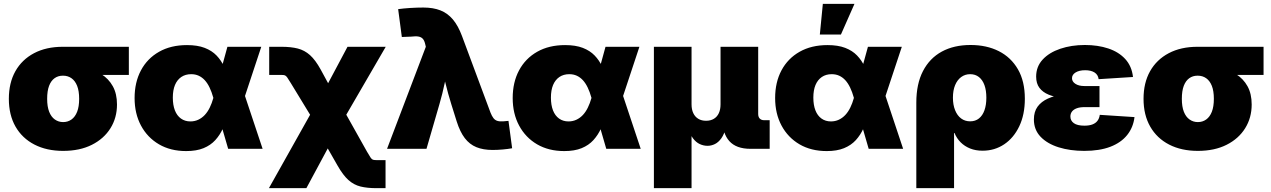

<svg xmlns="http://www.w3.org/2000/svg" viewBox="-20 -772 6592 996"><path d="M307.6 10.7Q222.2 10.7 158.7 -22Q95.2 -54.7 60.5 -115.2Q25.9 -175.8 25.9 -259.3Q25.9 -342.3 59.8 -402.6Q93.8 -462.9 156.7 -496.1Q219.7 -529.3 305.7 -529.3H648.4V-383.3H409.2L305.7 -379.4Q281.2 -379.4 262.9 -366.2Q244.6 -353 234.6 -326.7Q224.6 -300.3 224.6 -259.3Q224.6 -218.8 235.1 -192.1Q245.6 -165.5 264.6 -152.1Q283.7 -138.7 307.6 -138.7Q332 -138.7 350.8 -152.1Q369.6 -165.5 380.1 -192.1Q390.6 -218.8 390.6 -259.3Q390.6 -300.3 380.1 -326.7Q369.6 -353 350.8 -366.2Q332 -379.4 307.6 -379.4V-433.1Q365.2 -433.1 416 -422.4Q466.8 -411.6 505.1 -387.7Q543.5 -363.8 565.2 -324.7Q586.9 -285.6 586.9 -230Q586.9 -161.1 553 -106.7Q519 -52.2 456.5 -20.8Q394 10.7 307.6 10.7Z M945.8 11.7Q864.7 11.7 804.7 -23.4Q744.6 -58.6 711.4 -120.6Q678.2 -182.6 678.2 -263.2Q678.2 -345.2 711.2 -407Q744.1 -468.8 805.2 -503.4Q866.2 -538.1 950.2 -538.1Q1004.4 -538.1 1041.7 -523.7Q1079.1 -509.3 1103.3 -484.1Q1127.4 -459 1142.1 -426.8Q1156.7 -394.5 1165.5 -359.4H1205.6L1248 -282.7L1342.3 0H1163.6L1086.4 -265.6Q1078.1 -295.4 1067.1 -318.1Q1056.2 -340.8 1042.2 -356Q1028.3 -371.1 1010.7 -379.2Q993.2 -387.2 971.7 -387.2Q941.9 -387.2 920.4 -372.6Q898.9 -357.9 887.7 -331.1Q876.5 -304.2 876.5 -265.6Q876.5 -227.1 887.2 -199.5Q897.9 -171.9 918.7 -157Q939.5 -142.1 967.8 -142.1Q989.7 -142.1 1008.5 -150.9Q1027.3 -159.7 1042.2 -175.5Q1057.1 -191.4 1068.1 -213.9Q1079.1 -236.3 1086.4 -262.7L1159.7 -529.3H1335.4L1247.1 -262.7L1203.6 -177.7H1161.6Q1151.4 -139.6 1136.2 -105.7Q1121.1 -71.8 1096.9 -45.2Q1072.8 -18.6 1035.9 -3.4Q999 11.7 945.8 11.7Z M1375 204.1 1641.6 -271H1723.6L1884.3 15.6Q1896.5 36.6 1902.6 45.7Q1908.7 54.7 1915 56.6Q1921.4 58.6 1933.1 58.6H1980V204.1H1933.1Q1885.3 204.1 1850.3 195.6Q1815.4 187 1787.4 161.9Q1759.3 136.7 1731 86.9L1680.2 -2L1569.3 204.1ZM1637.7 -96.2 1489.3 -339.8Q1476.6 -360.8 1470.2 -369.9Q1463.9 -378.9 1458 -381.1Q1452.1 -383.3 1440.4 -383.3H1376.5V-529.3H1440.4Q1489.3 -529.3 1524.7 -520.3Q1560.1 -511.2 1588.1 -486.1Q1616.2 -460.9 1643.1 -412.1L1682.1 -340.3L1782.7 -529.3H1981L1729.5 -96.2Z M1987.8 0 2189 -529.3 2186 -542Q2182.1 -560.1 2174.1 -569.8Q2166 -579.6 2151.4 -582.3Q2136.7 -585 2112.8 -582L2064.5 -580.1L2045.4 -724.6Q2073.7 -728.5 2108.4 -730.7Q2143.1 -732.9 2176.3 -732.9Q2227.1 -732.9 2264.4 -718.3Q2301.8 -703.6 2329.1 -671.4Q2356.4 -639.2 2376.5 -585.4L2524.4 -188Q2531.7 -169.4 2540 -158.9Q2548.3 -148.4 2560.5 -144.8Q2572.8 -141.1 2591.3 -142.6L2617.7 -145L2636.7 -2.9Q2615.2 1 2588.4 3.4Q2561.5 5.9 2535.2 5.9Q2486.8 5.9 2451.4 -8.5Q2416 -22.9 2391.1 -55.4Q2366.2 -87.9 2349.1 -142.1L2320.8 -232.4Q2304.2 -285.6 2290.8 -340.6Q2277.3 -395.5 2264.6 -455.1H2311.5Q2298.3 -395.5 2286.9 -340.8Q2275.4 -286.1 2259.8 -232.4L2192.4 0Z M2907.2 11.7Q2826.2 11.7 2766.1 -23.4Q2706.1 -58.6 2672.9 -120.6Q2639.6 -182.6 2639.6 -263.2Q2639.6 -345.2 2672.6 -407Q2705.6 -468.8 2766.6 -503.4Q2827.6 -538.1 2911.6 -538.1Q2965.8 -538.1 3003.2 -523.7Q3040.5 -509.3 3064.7 -484.1Q3088.9 -459 3103.5 -426.8Q3118.2 -394.5 3127 -359.4H3167L3209.5 -282.7L3303.7 0H3125L3047.9 -265.6Q3039.6 -295.4 3028.6 -318.1Q3017.6 -340.8 3003.7 -356Q2989.7 -371.1 2972.2 -379.2Q2954.6 -387.2 2933.1 -387.2Q2903.3 -387.2 2881.8 -372.6Q2860.4 -357.9 2849.1 -331.1Q2837.9 -304.2 2837.9 -265.6Q2837.9 -227.1 2848.6 -199.5Q2859.4 -171.9 2880.1 -157Q2900.9 -142.1 2929.2 -142.1Q2951.2 -142.1 2970 -150.9Q2988.8 -159.7 3003.7 -175.5Q3018.6 -191.4 3029.5 -213.9Q3040.5 -236.3 3047.9 -262.7L3121.1 -529.3H3296.9L3208.5 -262.7L3165 -177.7H3123Q3112.8 -139.6 3097.7 -105.7Q3082.5 -71.8 3058.3 -45.2Q3034.2 -18.6 2997.3 -3.4Q2960.4 11.7 2907.2 11.7Z M3372.1 204.1V-529.3H3567.4V-230.5Q3567.4 -204.1 3576.4 -185.1Q3585.4 -166 3602.3 -155.8Q3619.1 -145.5 3642.6 -145.5Q3666.5 -145.5 3683.3 -155.8Q3700.2 -166 3709 -185.1Q3717.8 -204.1 3717.8 -230.5V-529.3H3913.1V-180.7Q3913.1 -165.5 3921.1 -157Q3929.2 -148.4 3944.3 -148.4H3972.7V0H3873Q3799.3 0 3763.4 -40Q3727.5 -80.1 3727.5 -154.3V-203.6H3754.9Q3754.9 -148.9 3746.1 -112.5Q3737.3 -76.2 3722.2 -54.9Q3707 -33.7 3688.5 -24.7Q3669.9 -15.6 3650.4 -15.6Q3629.4 -15.6 3609.9 -24.7Q3590.3 -33.7 3574.5 -54.9Q3558.6 -76.2 3549.3 -112.5Q3540 -148.9 3540 -203.6H3567.4V204.1Z M4268.6 11.7Q4187.5 11.7 4127.4 -23.4Q4067.4 -58.6 4034.2 -120.6Q4001 -182.6 4001 -263.2Q4001 -345.2 4033.9 -407Q4066.9 -468.8 4127.9 -503.4Q4189 -538.1 4272.9 -538.1Q4327.1 -538.1 4364.5 -523.7Q4401.9 -509.3 4426 -484.1Q4450.2 -459 4464.8 -426.8Q4479.5 -394.5 4488.3 -359.4H4528.3L4570.8 -282.7L4665 0H4486.3L4409.2 -265.6Q4400.9 -295.4 4389.9 -318.1Q4378.9 -340.8 4365 -356Q4351.1 -371.1 4333.5 -379.2Q4315.9 -387.2 4294.4 -387.2Q4264.6 -387.2 4243.2 -372.6Q4221.7 -357.9 4210.4 -331.1Q4199.2 -304.2 4199.2 -265.6Q4199.2 -227.1 4210 -199.5Q4220.7 -171.9 4241.5 -157Q4262.2 -142.1 4290.5 -142.1Q4312.5 -142.1 4331.3 -150.9Q4350.1 -159.7 4365 -175.5Q4379.9 -191.4 4390.9 -213.9Q4401.9 -236.3 4409.2 -262.7L4482.4 -529.3H4658.2L4569.8 -262.7L4526.4 -177.7H4484.4Q4474.1 -139.6 4459 -105.7Q4443.8 -71.8 4419.7 -45.2Q4395.5 -18.6 4358.6 -3.4Q4321.8 11.7 4268.6 11.7ZM4232.9 -592.8 4248.5 -752H4412.6L4342.3 -592.8Z M4733.4 204.1V-239.7Q4733.4 -336.9 4768.1 -403.6Q4802.7 -470.2 4865.7 -504.4Q4928.7 -538.6 5014.6 -538.6Q5098.1 -538.6 5161.4 -506.6Q5224.6 -474.6 5260.5 -412.6Q5296.4 -350.6 5296.4 -259.8Q5296.4 -177.7 5267.6 -117.2Q5238.8 -56.6 5189.2 -23.4Q5139.6 9.8 5077.1 9.8Q5041 9.8 5012.5 -1.7Q4983.9 -13.2 4963.4 -33.7Q4942.9 -54.2 4931.6 -82H4929.2V204.1ZM5012.7 -142.6Q5039.6 -142.6 5058.3 -157.5Q5077.1 -172.4 5086.9 -200Q5096.7 -227.5 5096.7 -265.1Q5096.7 -303.2 5086.9 -330.3Q5077.1 -357.4 5058.3 -372.3Q5039.6 -387.2 5012.7 -387.2Q4986.3 -387.2 4966.1 -372.3Q4945.8 -357.4 4934.6 -330.3Q4923.3 -303.2 4923.3 -265.1Q4923.3 -228 4934.6 -200.2Q4945.8 -172.4 4965.8 -157.5Q4985.8 -142.6 5012.7 -142.6Z M5604.5 10.7Q5531.2 10.7 5471.9 -7.8Q5412.6 -26.4 5377.9 -62.7Q5343.3 -99.1 5343.3 -152.3Q5343.3 -192.4 5362.5 -218.8Q5381.8 -245.1 5415.8 -260.5Q5449.7 -275.9 5492.9 -282.5Q5536.1 -289.1 5583.5 -289.1H5683.6V-216.3H5605.5Q5582 -216.3 5565.9 -210.4Q5549.8 -204.6 5541.3 -193.8Q5532.7 -183.1 5532.7 -167.5Q5532.7 -146 5550.5 -133.1Q5568.4 -120.1 5605.5 -120.1Q5630.4 -120.1 5647 -126.5Q5663.6 -132.8 5673.1 -145.3Q5682.6 -157.7 5685.1 -176.3L5865.2 -164.6Q5858.9 -111.3 5827.4 -71.8Q5795.9 -32.2 5740 -10.7Q5684.1 10.7 5604.5 10.7ZM5587.4 -258.3Q5536.6 -258.3 5493.9 -263.2Q5451.2 -268.1 5420.2 -280.8Q5389.2 -293.5 5372.1 -316.2Q5355 -338.9 5355 -374.5Q5355 -426.3 5388.7 -462.9Q5422.4 -499.5 5480 -519Q5537.6 -538.6 5607.9 -538.6Q5675.3 -538.6 5729.5 -520.5Q5783.7 -502.4 5817.4 -465.6Q5851.1 -428.7 5857.4 -372.6L5679.2 -361.3Q5676.3 -384.3 5658 -396Q5639.6 -407.7 5609.4 -407.7Q5578.6 -407.7 5559.8 -396.2Q5541 -384.8 5541 -366.2Q5541 -348.6 5558.6 -337.2Q5576.2 -325.7 5604.5 -325.7H5683.6V-258.3Z M6193.8 10.7Q6108.4 10.7 6044.9 -22Q5981.4 -54.7 5946.8 -115.2Q5912.1 -175.8 5912.1 -259.3Q5912.1 -342.3 5946 -402.6Q5980 -462.9 6043 -496.1Q6106 -529.3 6191.9 -529.3H6534.7V-383.3H6295.4L6191.9 -379.4Q6167.5 -379.4 6149.2 -366.2Q6130.9 -353 6120.8 -326.7Q6110.8 -300.3 6110.8 -259.3Q6110.8 -218.8 6121.3 -192.1Q6131.8 -165.5 6150.9 -152.1Q6169.9 -138.7 6193.8 -138.7Q6218.3 -138.7 6237.1 -152.1Q6255.9 -165.5 6266.4 -192.1Q6276.9 -218.8 6276.9 -259.3Q6276.9 -300.3 6266.4 -326.7Q6255.9 -353 6237.1 -366.2Q6218.3 -379.4 6193.8 -379.4V-433.1Q6251.5 -433.1 6302.2 -422.4Q6353 -411.6 6391.4 -387.7Q6429.7 -363.8 6451.4 -324.7Q6473.1 -285.6 6473.1 -230Q6473.1 -161.1 6439.2 -106.7Q6405.3 -52.2 6342.8 -20.8Q6280.3 10.7 6193.8 10.7Z"/></svg>

Font: Inter 24pt Black
Style: Regular
Weight: 900
Designer: Rasmus Andersson
Foundry: rsms
Version: Version 4.001;git-66647c0bb